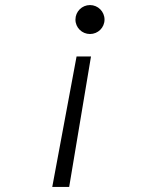

<svg xmlns="http://www.w3.org/2000/svg" viewBox="-20 -548 626 748"><path d="M183.6 180.2H249.5L334.5 -328.1H278.3ZM330.6 -415.5C361.8 -415.5 387.2 -440.4 387.2 -471.7C387.2 -502.9 361.8 -528.3 330.6 -528.3C299.3 -528.3 273.9 -502.9 273.9 -471.7C273.9 -440.4 299.3 -415.5 330.6 -415.5Z"/></svg>

Font: Cascadia Mono PL Light
Style: Italic
Weight: 300
Italic angle: -10°
Monospace: yes
Designer: Aaron Bell
Foundry: Saja Typeworks
Version: Version 2404.023